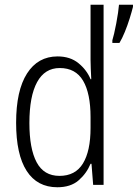

<svg xmlns="http://www.w3.org/2000/svg" viewBox="-20 -780 581 810"><path d="M541 -751Q536 -731 527 -702Q518 -673 506.5 -645Q495 -617 484 -599H454V-610Q457 -619 461.5 -638.5Q466 -658 470.5 -681.5Q475 -705 478 -726Q481 -747 482 -760H541ZM222 10Q137 10 92.5 -59Q48 -128 48 -262Q48 -398 94 -470Q140 -542 223 -542Q276 -542 311 -513.5Q346 -485 362 -446H365Q364 -468 363 -488.5Q362 -509 362 -527V-760H417V0H373L366 -89H362Q345 -48 311.5 -19Q278 10 222 10ZM231 -38Q298 -38 330 -90.5Q362 -143 362 -240V-286Q362 -386 330.5 -439.5Q299 -493 232 -493Q169 -493 136.5 -433.5Q104 -374 104 -261Q104 -153 134.5 -95.5Q165 -38 231 -38Z"/></svg>

Font: Noto Sans Condensed Light
Style: Regular
Weight: 300
Width: 3
Designer: Monotype Design Team
Foundry: Monotype Imaging Inc.
Version: Version 2.013; ttfautohint (v1.8.4.7-5d5b)